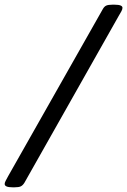

<svg xmlns="http://www.w3.org/2000/svg" viewBox="-34 -723 543 820"><path d="M20 77Q-15 77 -14 62Q-14 57 -9.5 48.5Q-5 40 1 29L405 -684Q411 -695 419.5 -699Q428 -703 446 -703H455Q490 -703 489 -689Q489 -683 484 -674Q479 -665 473 -655L70 58Q63 69 54.5 73Q46 77 28 77Z"/></svg>

Font: Asap Semi Expanded Semi Expanded Medium
Style: Italic
Weight: 500
Width: 6
Italic angle: -6°
Designer: Pablo Cosgaya
Foundry: Omnibus-Type
Version: Version 3.001; ttfautohint (v1.8.4.7-5d5b)